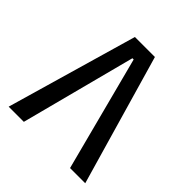

<svg xmlns="http://www.w3.org/2000/svg" viewBox="-187 -827 961 961"><g transform="rotate(45 293.0 -346.5)"><path d="M22 0 222.2 -693.4H363.8L564 0H456.5L297.4 -609.4H288.6L129.4 0Z"/></g></svg>

Font: Cascadia Code
Style: Regular
Weight: 400
Monospace: yes
Designer: Aaron Bell
Foundry: Saja Typeworks
Version: Version 2106.017